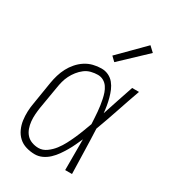

<svg xmlns="http://www.w3.org/2000/svg" viewBox="-187 -865 874 973"><g transform="rotate(30 250.0 -378.0)"><path d="M171 8Q145 8 120 0.5Q95 -7 77 -23.5Q59 -40 48.5 -63Q38 -86 34.5 -111Q31 -136 32 -162.5Q33 -189 38 -215L59 -345Q63 -369 70 -392.5Q77 -416 88.5 -438Q100 -460 117 -479.5Q134 -499 155 -512.5Q176 -526 200 -532Q224 -538 248 -538Q270 -538 289 -529Q308 -520 321 -504Q334 -488 342 -469Q350 -450 355.5 -429.5Q361 -409 364.5 -388.5Q368 -368 370 -347Q385 -392 400 -438Q415 -484 431 -530H471Q447 -463 424.5 -395.5Q402 -328 377 -261Q380 -196 381.5 -130.5Q383 -65 385 0H345Q345 -45 345 -90Q345 -135 345 -180Q336 -160 326.5 -139.5Q317 -119 305.5 -99.5Q294 -80 281 -61.5Q268 -43 251 -27Q234 -11 213.5 -1.5Q193 8 171 8ZM171 -29Q196 -29 218 -45Q240 -61 256 -82Q272 -103 284 -126Q296 -149 306.5 -172.5Q317 -196 326 -220Q335 -244 344 -268Q343 -286 342 -303.5Q341 -321 339.5 -338.5Q338 -356 335.5 -373Q333 -390 329.5 -407Q326 -424 320.5 -440Q315 -456 305.5 -470Q296 -484 281 -492.5Q266 -501 248 -501Q229 -501 209 -496Q189 -491 172.5 -478.5Q156 -466 143 -449.5Q130 -433 121 -415Q112 -397 107 -378Q102 -359 99 -339L77 -209Q74 -189 72.5 -168.5Q71 -148 73 -128Q75 -108 81.5 -89.5Q88 -71 100.5 -57Q113 -43 132 -36Q151 -29 171 -29ZM287 -598 262 -622 403 -764 433 -736Z"/></g></svg>

Font: Iosevka Curly Slab XLtObl
Style: Regular
Weight: 200
Italic angle: -9°
Monospace: yes
Designer: Belleve Invis
Foundry: Belleve Invis
Version: Version 11.1.0; ttfautohint (v1.8.3)